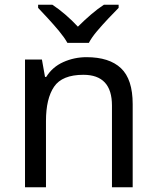

<svg xmlns="http://www.w3.org/2000/svg" viewBox="-20 -786 658 806"><path d="M343 -546Q439 -546 488 -499.5Q537 -453 537 -349V0H450V-343Q450 -472 330 -472Q241 -472 207 -422Q173 -372 173 -278V0H85V-536H156L169 -463H174Q200 -505 246 -525.5Q292 -546 343 -546ZM263 -606Q250 -629 228 -655.5Q206 -682 182 -708Q158 -734 140 -753V-766H200Q226 -749 254 -725Q282 -701 307 -674Q334 -701 362 -725Q390 -749 416 -766H478V-753Q459 -734 434.5 -708Q410 -682 387.5 -655.5Q365 -629 353 -606Z"/></svg>

Font: Noto Sans Palmyrene
Style: Regular
Weight: 400
Designer: Monotype Design Team
Foundry: Monotype Imaging Inc.
Version: Version 2.001; ttfautohint (v1.8.4.7-5d5b)